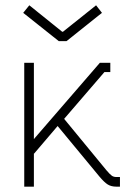

<svg xmlns="http://www.w3.org/2000/svg" viewBox="-20 -699 504 719"><path d="M215.8 -580.1 339.8 -679.2 361.8 -650.9 229 -544.9H200.2L66.9 -650.9L89.8 -679.2L212.9 -580.1ZM371.1 -429.2 220.2 -253.9 378.9 -61Q392.6 -44.9 399.4 -40.5Q406.2 -36.1 416 -36.1H429.2V0H416Q396.5 0 383.5 -8.1Q370.6 -16.1 352.1 -38.1L195.8 -227.1L107.9 -124H106.9V0H70.8V-463.9H106.9V-178.2L354 -463.9H393.1V-429.2Z"/></svg>

Font: RawengulkPcs
Style: Regular
Weight: 400
Version: Version 0.92